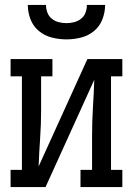

<svg xmlns="http://www.w3.org/2000/svg" viewBox="-20 -760 540 780"><path d="M23 0V-70H69V-450H23V-520H193V-450H147V-312Q147 -255 143 -198Q139 -141 137 -84L335 -520H477V-450H431V-70H477V0H307V-70H354V-208Q354 -265 357.5 -322Q361 -379 363 -436L165 0ZM250 -600Q220 -600 190.5 -607.5Q161 -615 138 -634Q115 -653 104 -681.5Q93 -710 93 -740H167Q167 -724 172.5 -709Q178 -694 190.5 -684Q203 -674 218.5 -670Q234 -666 250 -666Q266 -666 281.5 -670Q297 -674 309.5 -684Q322 -694 327.5 -709Q333 -724 333 -740H407Q407 -710 396 -681.5Q385 -653 362 -634Q339 -615 309.5 -607.5Q280 -600 250 -600Z"/></svg>

Font: Iosevka Curly Slab
Style: Regular
Weight: 400
Monospace: yes
Designer: Belleve Invis
Foundry: Belleve Invis
Version: Version 22.1.2; ttfautohint (v1.8.4)